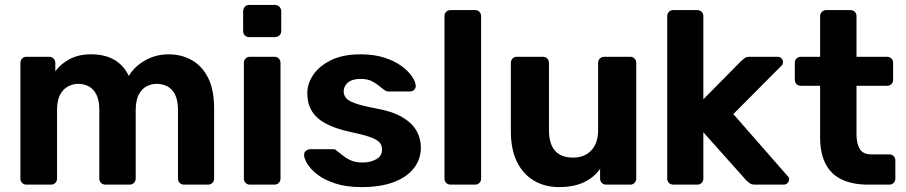

<svg xmlns="http://www.w3.org/2000/svg" viewBox="-20 -751 3686 781"><path d="M87 0Q77 0 70 -7Q63 -14 63 -25V-495Q63 -506 70 -513Q77 -520 87 -520H180Q190 -520 197.5 -513Q205 -506 205 -495V-461Q225 -489 260.5 -509Q296 -529 345 -530Q461 -532 504 -442Q527 -481 570.5 -505.5Q614 -530 666 -530Q718 -530 760 -506.5Q802 -483 826.5 -434.5Q851 -386 851 -310V-25Q851 -14 844 -7Q837 0 827 0H728Q718 0 711 -7Q704 -14 704 -25V-302Q704 -343 692 -366.5Q680 -390 660.5 -400Q641 -410 617 -410Q596 -410 576.5 -400Q557 -390 544.5 -366.5Q532 -343 532 -302V-25Q532 -14 525 -7Q518 0 507 0H409Q398 0 391 -7Q384 -14 384 -25V-302Q384 -343 372 -366.5Q360 -390 340.5 -400Q321 -410 298 -410Q277 -410 257 -399.5Q237 -389 224.5 -366Q212 -343 212 -303V-25Q212 -14 205 -7Q198 0 188 0Z M996 0Q986 0 979 -7Q972 -14 972 -25V-495Q972 -506 979 -513Q986 -520 996 -520H1096Q1107 -520 1114 -513Q1121 -506 1121 -495V-25Q1121 -14 1114 -7Q1107 0 1096 0ZM993 -600Q983 -600 976 -607Q969 -614 969 -625V-705Q969 -716 976 -723.5Q983 -731 993 -731H1098Q1109 -731 1116.5 -723.5Q1124 -716 1124 -705V-625Q1124 -614 1116.5 -607Q1109 -600 1098 -600Z M1451 10Q1389 10 1344.5 -4.5Q1300 -19 1272.5 -40Q1245 -61 1231.5 -82.5Q1218 -104 1217 -119Q1216 -130 1224 -137Q1232 -144 1240 -144H1337Q1340 -144 1343 -143Q1346 -142 1349 -138Q1362 -129 1376 -117.5Q1390 -106 1408.5 -98Q1427 -90 1455 -90Q1488 -90 1511 -103.5Q1534 -117 1534 -142Q1534 -160 1523.5 -172Q1513 -184 1484 -194Q1455 -204 1398 -216Q1344 -228 1306 -248Q1268 -268 1249 -298.5Q1230 -329 1230 -372Q1230 -411 1254.5 -447Q1279 -483 1327 -506.5Q1375 -530 1447 -530Q1502 -530 1543.5 -516.5Q1585 -503 1613 -482.5Q1641 -462 1655.5 -440.5Q1670 -419 1671 -403Q1672 -393 1665 -386Q1658 -379 1649 -379H1560Q1555 -379 1551 -380.5Q1547 -382 1544 -385Q1532 -393 1519.5 -403.5Q1507 -414 1490 -422Q1473 -430 1446 -430Q1413 -430 1395.5 -415.5Q1378 -401 1378 -379Q1378 -365 1387 -353Q1396 -341 1424 -331Q1452 -321 1509 -310Q1577 -298 1617 -274Q1657 -250 1674.5 -218.5Q1692 -187 1692 -151Q1692 -104 1664 -67.5Q1636 -31 1582.5 -10.5Q1529 10 1451 10Z M1813 0Q1802 0 1795 -7Q1788 -14 1788 -25V-685Q1788 -696 1795 -703Q1802 -710 1813 -710H1913Q1923 -710 1930 -703Q1937 -696 1937 -685V-25Q1937 -14 1930 -7Q1923 0 1913 0Z M2254 10Q2196 10 2151.5 -16.5Q2107 -43 2082.5 -93.5Q2058 -144 2058 -216V-495Q2058 -506 2065 -513Q2072 -520 2082 -520H2188Q2199 -520 2206 -513Q2213 -506 2213 -495V-222Q2213 -110 2311 -110Q2358 -110 2385.5 -139.5Q2413 -169 2413 -222V-495Q2413 -506 2420 -513Q2427 -520 2438 -520H2544Q2554 -520 2561 -513Q2568 -506 2568 -495V-25Q2568 -14 2561 -7Q2554 0 2544 0H2446Q2435 0 2428 -7Q2421 -14 2421 -25V-64Q2395 -28 2354 -9Q2313 10 2254 10Z M2719 0Q2708 0 2701 -7Q2694 -14 2694 -25V-685Q2694 -696 2701 -703Q2708 -710 2719 -710H2817Q2827 -710 2834 -703Q2841 -696 2841 -685V-347L2995 -503Q3003 -510 3009.5 -515Q3016 -520 3030 -520H3143Q3153 -520 3159 -513.5Q3165 -507 3165 -498Q3165 -494 3163 -489Q3161 -484 3156 -481L2963 -287L3181 -38Q3190 -30 3190 -22Q3190 -13 3183.5 -6.5Q3177 0 3168 0H3052Q3037 0 3030.5 -5Q3024 -10 3016 -17L2841 -213V-25Q2841 -14 2834 -7Q2827 0 2817 0Z M3511 0Q3449 0 3405 -20.5Q3361 -41 3338.5 -84Q3316 -127 3316 -192V-402H3238Q3227 -402 3220 -409Q3213 -416 3213 -427V-495Q3213 -506 3220 -513Q3227 -520 3238 -520H3316V-685Q3316 -696 3323.5 -703Q3331 -710 3341 -710H3439Q3450 -710 3457 -703Q3464 -696 3464 -685V-520H3589Q3599 -520 3606 -513Q3613 -506 3613 -495V-427Q3613 -416 3606 -409Q3599 -402 3589 -402H3464V-204Q3464 -166 3477.5 -144.5Q3491 -123 3525 -123H3598Q3608 -123 3615 -116Q3622 -109 3622 -99V-25Q3622 -14 3615 -7Q3608 0 3598 0Z"/></svg>

Font: Rubik SemiBold
Style: Regular
Weight: 600
Designer: Hubert and Fischer
Foundry: Hubert and Fischer
Version: Version 2.300;gftools[0.9.30]